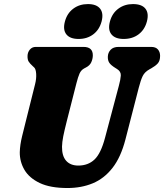

<svg xmlns="http://www.w3.org/2000/svg" viewBox="-20 -936 826 966"><path d="M508.5 -243 578 -504.5Q586.5 -535.5 587.8 -556Q589 -576.5 568.5 -589L560.5 -594Q538 -608 530 -620Q522 -632 522.5 -650.5Q523 -671 536.5 -685.5Q550 -700 576.5 -700H740.5Q763.5 -700 774.5 -687.2Q785.5 -674.5 785.5 -655Q785.5 -630 773.8 -617Q762 -604 741.5 -592.5L732.5 -587.5Q708 -574 698 -553.5Q688 -533 678.5 -496L611 -234Q588 -145 546 -91.2Q504 -37.5 446.8 -13.8Q389.5 10 319.5 10Q233 10 180 -15.2Q127 -40.5 103 -81.5Q79 -122.5 79.5 -170.5Q80.5 -207.5 91.2 -250.8Q102 -294 110 -326.5L156.5 -512.5Q163.5 -540 162 -564.2Q160.5 -588.5 152 -596.5L145.5 -602.5Q130 -616.5 124 -626.5Q118 -636.5 118.5 -655Q119 -673 130.2 -686.5Q141.5 -700 160 -700H400Q448 -700 447 -656Q446.5 -639 439.2 -622.8Q432 -606.5 412.5 -596.5L404 -592Q388 -583.5 380.2 -566Q372.5 -548.5 364.5 -517L316 -326.5Q304 -279 298.2 -250Q292.5 -221 292 -198Q291.5 -151 313 -127Q334.5 -103 374 -103Q423 -103 455.2 -133.2Q487.5 -163.5 508.5 -243ZM375.5 -740Q332.5 -740 314 -763Q295.5 -786 306.5 -827.5Q317.5 -869 348.5 -892.2Q379.5 -915.5 422.5 -915.5Q465.5 -915.5 483.8 -892.2Q502 -869 491 -827.5Q480 -786.5 449.2 -763.2Q418.5 -740 375.5 -740ZM602 -740Q559.5 -740 540.8 -763Q522 -786 533 -827.5Q544 -869 575.2 -892.2Q606.5 -915.5 649 -915.5Q693.5 -915.5 711.8 -892.2Q730 -869 719 -827.5Q708 -786.5 677.2 -763.2Q646.5 -740 602 -740Z"/></svg>

Font: Fraunces 144pt SuperSoft Black
Style: Italic
Weight: 900
Italic angle: -16°
Version: Version 1.000;[b76b70a41]